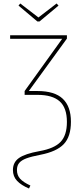

<svg xmlns="http://www.w3.org/2000/svg" viewBox="-20 -883 471 1099"><path d="M206 -760H194L86 -851L96 -863L200 -783L304 -863L315 -851ZM386 -186Q386 -101 345 -58Q304 -15 211 3Q159 13 131 23.5Q103 34 90 49.5Q77 65 77 90Q77 120 95 140Q113 160 154 179L146 196Q101 177 77.5 152Q54 127 54 90Q54 46 88.5 21.5Q123 -3 206 -18Q291 -33 327 -71Q363 -109 363 -185Q363 -266 321.5 -303Q280 -340 195 -340H121V-362L336 -661H38V-681H363V-662L145 -362H194Q293 -362 339.5 -317.5Q386 -273 386 -186Z"/></svg>

Font: Fira Sans Condensed Thin
Style: Regular
Weight: 250
Width: 3
Designer: Carrois Corporate & Edenspiekermann AG
Foundry: Carrois Corporate GbR & Edenspiekermann AG
Version: Version 4.203